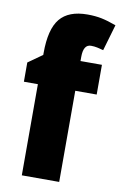

<svg xmlns="http://www.w3.org/2000/svg" viewBox="-87 -815 547 865"><g transform="rotate(10 187.0 -382.5)"><path d="M345 -417H247V0H76V-417H12V-505L77 -551V-560Q77 -669 116.5 -717Q156 -765 242 -765Q278 -765 307 -759Q336 -753 374 -739L339 -619Q325 -623 311 -626Q297 -629 282 -629Q247 -629 247 -572V-553H345Z"/></g></svg>

Font: Noto Sans Lao UI Cond Blk
Style: Regular
Weight: 900
Width: 3
Designer: Monotype Design Team
Foundry: Monotype Imaging Inc.
Version: Version 2.000; ttfautohint (v1.8.4.7-5d5b)